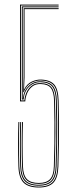

<svg xmlns="http://www.w3.org/2000/svg" viewBox="-20 -819 340 845"><path d="M151 6.2Q104.2 6.2 83.4 -15.4Q62.5 -37 61 -86.8Q59.5 -135.2 59.5 -184.4Q59.5 -233.5 61 -281.8H65Q63.5 -234.2 63.5 -185Q63.5 -135.8 65 -87Q66.5 -39.2 86.5 -18.5Q106.5 2.2 151 2.2Q193.5 2.2 212.5 -18.5Q231.5 -39.2 233 -87Q234.8 -141.5 235.4 -189Q236 -236.5 235.8 -282.1Q235.5 -327.8 234 -375.8Q232.5 -425.8 214.9 -444.8Q197.2 -463.8 159.8 -464.8Q137 -465.2 116.4 -453.6Q95.8 -442 84 -412.8H82L84 -482.2V-782.8H238V-778.8H88V-478.5L85.8 -426.5H86.8Q99 -450.2 119.6 -459.8Q140.2 -469.2 159.5 -468.8Q200 -467.8 218.2 -447.6Q236.5 -427.5 238 -375.8Q239.5 -326 239.8 -280.5Q240 -235 239.4 -188.1Q238.8 -141.2 237 -87Q235.5 -37.2 215.6 -15.5Q195.8 6.2 151 6.2ZM151 -1.8Q108.5 -1.8 89.5 -21.5Q70.5 -41.2 69 -87Q67.5 -135.8 67.5 -184.5Q67.5 -233.2 69 -281.8H73Q71.5 -233.8 71.5 -184.8Q71.5 -135.8 73 -87.2Q74.2 -45 91.9 -25.4Q109.5 -5.8 151 -5.8Q189 -5.8 206.4 -24.6Q223.8 -43.5 225 -87.2Q226.8 -140.8 227.4 -187.9Q228 -235 227.6 -280.8Q227.2 -326.5 226 -375.5Q225 -418 210.4 -437.1Q195.8 -456.2 159.2 -457.2Q129.8 -458 108.2 -437.6Q86.8 -417.2 84 -380.8H76V-489.5V-790.8H238V-786.8H80L80.2 -486.8L79.8 -384.8H80.8Q83.5 -418.2 105.5 -440.1Q127.5 -462 159.2 -461.2Q197.8 -460.2 213.4 -440.1Q229 -420 230 -375.8Q231.5 -325.8 231.8 -280.6Q232 -235.5 231.4 -188.8Q230.8 -142 229 -87Q227.8 -41.5 209.5 -21.6Q191.2 -1.8 151 -1.8ZM151 -9.8Q112.5 -9.8 95.4 -27.8Q78.2 -45.8 77 -87.2Q75.5 -136.2 75.5 -184.8Q75.5 -233.2 77 -281.8H81Q79.5 -233.5 79.5 -184.8Q79.5 -136 81 -87.5Q82.2 -47.5 98.8 -30.6Q115.2 -13.8 151 -13.8Q184.5 -13.8 200.2 -30.6Q216 -47.5 217 -87.2Q218.8 -140.2 219.4 -187.9Q220 -235.5 219.6 -281.5Q219.2 -327.5 218 -375.2Q217 -413.8 204.2 -431Q191.5 -448.2 159.5 -449.2Q136.2 -450 121.2 -437.6Q106.2 -425.2 99 -407.2Q91.8 -389.2 91.2 -372.8H68V-798.8H238V-794.8H72L72.2 -377H87.5Q88.5 -393.2 96 -411.1Q103.5 -429 119.1 -441.5Q134.8 -454 159.5 -453.2Q193.5 -452.2 207.2 -434Q221 -415.8 222 -375.5Q223 -338 223.5 -303.5Q224 -269 223.8 -234.9Q223.5 -200.8 222.9 -164.6Q222.2 -128.5 221 -87.2Q219.8 -45.8 203.6 -27.8Q187.5 -9.8 151 -9.8Z"/></svg>

Font: Big Shoulders Inline Thin
Style: Regular
Weight: 100
Designer: Patric King
Foundry: XO Type Co
Version: Version 2.002